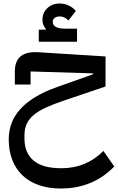

<svg xmlns="http://www.w3.org/2000/svg" viewBox="-20 -775 674 1099"><path d="M328 304Q259 304 203.5 285Q148 266 109.5 229.5Q71 193 50.5 141Q30 89 30 23Q30 -24 45 -66.5Q60 -109 93 -147Q126 -185 179.5 -218Q233 -251 310 -278L513 -350V-355L155 -366V-291H65V-367Q65 -484 199 -476L584 -452V-280L342 -198Q283 -178 241 -158.5Q199 -139 172 -116Q145 -93 132.5 -65Q120 -37 120 -1V18Q120 100 172 144Q224 188 332 188Q473 188 572 89L634 178Q512 304 328 304ZM202 -605H241L242 -610Q223 -631 223 -662Q223 -702 251 -728.5Q279 -755 322 -755Q348 -755 373 -743.5Q398 -732 414 -712L372 -658Q349 -681 322 -681Q304 -681 293 -672.5Q282 -664 282 -651Q282 -611 352 -611H421V-536H202Z"/></svg>

Font: IBM Plex Sans Arabic Medium
Style: Regular
Weight: 500
Designer: Mike Abbink, Paul van der Laan, Pieter van Rosmalen, Wael Morcos, Khajak Apelian
Foundry: Bold Monday
Version: Version 1.1